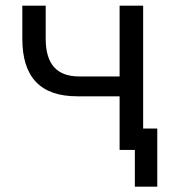

<svg xmlns="http://www.w3.org/2000/svg" viewBox="-20 -538 626 689"><path d="M463.9 131.8H544.4V-76.7H493.7V-517.6H409.2V-263.7H263.7C183.6 -263.7 144 -308.6 144 -398.9V-517.6H60.1V-398.9C60.1 -261.2 125 -192.4 257.3 -192.4H409.2V0H463.9Z"/></svg>

Font: Cascadia Mono PL SemiLight
Style: Regular
Weight: 350
Monospace: yes
Designer: Aaron Bell
Foundry: Saja Typeworks
Version: Version 2404.023